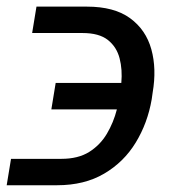

<svg xmlns="http://www.w3.org/2000/svg" viewBox="-34 -548 503 568"><path d="M-1.4 -78.1H147.7Q197.1 -78.1 229.8 -98.5Q262.4 -119 282.1 -152.2Q301.8 -185.4 311.8 -224.4H117.9L130.7 -302.6H324.9Q328.5 -342 319.8 -375.5Q311.1 -409.1 285.2 -429.7Q259.2 -450.3 210.2 -450.3H61.1L73.9 -528.4H223Q304 -528.4 350.9 -494.1Q397.7 -459.9 413.7 -402.2Q429.7 -344.5 417.6 -274.1L414.8 -254.3Q402.7 -183.9 367.5 -126.2Q332.4 -68.5 274.1 -34.3Q215.9 0 134.9 0H-14.2Z"/></svg>

Font: Inter UI
Style: Italic
Weight: 400
Italic angle: -9.39999°
Designer: Rasmus Andersson
Foundry: rsms
Version: 3.2;8d6f07862